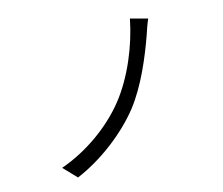

<svg xmlns="http://www.w3.org/2000/svg" viewBox="-106 -886 1212 1044"><g transform="rotate(-15 500.0 -364.0)"><path d="M802 -719 706 -745C678 -601 611 -437 518 -321C427 -208 289 -108 140 -56L210 17C353 -43 496 -153 587 -268C671 -376 731 -523 770 -632C778 -657 790 -692 802 -719Z"/></g></svg>

Font: Noto Sans CJK TC Regular
Style: Regular
Weight: 400
Designer: Ryoko NISHIZUKA (kana & ideographs); Paul D. Hunt (Latin, Greek & Cyrillic); Wenlong ZHANG (bopomofo); Sandoll Communica
Foundry: Adobe Systems Incorporated
Version: Version 1.001;PS 1.001;hotconv 1.0.78;makeotf.lib2.5.61930